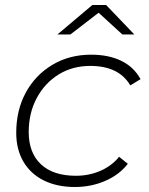

<svg xmlns="http://www.w3.org/2000/svg" viewBox="-20 -745 595 769"><path d="M280 4Q208 4 155 -22.5Q102 -49 73.5 -98Q45 -147 45 -213Q45 -304 83.5 -374.5Q122 -445 190 -485.5Q258 -526 345 -526Q415 -526 465.5 -501.5Q516 -477 543 -428L502 -403Q478 -443 438 -462Q398 -481 342 -481Q270 -481 214.5 -446.5Q159 -412 127 -352Q95 -292 95 -216Q95 -133 144 -87Q193 -41 284 -41Q336 -41 381.5 -60.5Q427 -80 457 -117L492 -89Q458 -45 401.5 -20.5Q345 4 280 4ZM210 -607 350 -725H405L518 -607H470L375 -694L262 -607Z"/></svg>

Font: Montserrat Thin Light
Style: Italic
Weight: 300
Italic angle: -11.3°
Version: Version 9.000